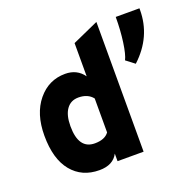

<svg xmlns="http://www.w3.org/2000/svg" viewBox="-128 -857 1026 1004"><g transform="rotate(-20 385.0 -355.0)"><path d="M260 12Q163 12 106.5 -57Q50 -126 50 -256Q50 -377 110 -450Q170 -523 262 -523Q328 -523 364 -472V-657L509 -722V0H364V-42Q336 12 260 12ZM745 -712V-704Q745 -554 628 -446L581 -482Q595 -509 604 -573.5Q613 -638 613 -712ZM285 -128Q341 -128 364 -160V-349Q337 -383 285 -383Q242 -383 218.5 -350Q195 -317 195 -256Q195 -128 285 -128Z"/></g></svg>

Font: Overpass Heavy
Style: Regular
Weight: 900
Designer: Delve Withrington, Thomas Jockin
Foundry: Delve Fonts
Version: Version 3.000;DELV;Overpass